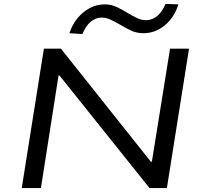

<svg xmlns="http://www.w3.org/2000/svg" viewBox="-20 -951 1033 971"><path d="M90 0 202 -705H288L743 -133H748L840 -705H936L824 0H736L281 -569H276L187 0ZM397 -779 331 -783Q345 -826 371.5 -858.5Q398 -891 433.5 -910Q469 -929 509 -929Q542 -929 571.5 -915Q601 -901 626 -885Q650 -871 672.5 -860Q695 -849 718 -849Q750 -849 775.5 -870.5Q801 -892 817 -931L882 -929Q862 -863 813.5 -823Q765 -783 705 -783Q671 -783 642.5 -796.5Q614 -810 586 -827Q563 -840 540.5 -851Q518 -862 494 -862Q463 -862 438 -840.5Q413 -819 397 -779Z"/></svg>

Font: Nunito Sans 7pt Expanded
Style: Italic
Weight: 400
Width: 7
Italic angle: -9°
Designer: Vernon Adams
Foundry: Vernon Adams
Version: Version 3.101;gftools[0.9.27]